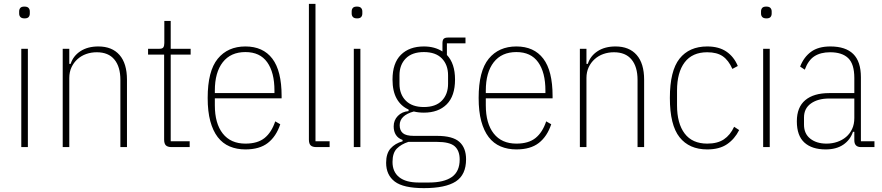

<svg xmlns="http://www.w3.org/2000/svg" viewBox="-20 -760 4559 992"><path d="M107 -665Q92 -665 85.5 -672Q79 -679 79 -690V-701Q79 -712 85 -719Q91 -726 106 -726Q121 -726 127.5 -719Q134 -712 134 -701V-690Q134 -679 128 -672Q122 -665 107 -665ZM90 -508H124V0H90Z M304 0V-508H338V-430H345Q358 -471 395.5 -495.5Q433 -520 488 -520Q559 -520 597.5 -476Q636 -432 636 -348V0H602V-347Q602 -415 571 -452.5Q540 -490 480 -490Q451 -490 425.5 -481Q400 -472 380.5 -454.5Q361 -437 349.5 -412.5Q338 -388 338 -357V0Z M867 0Q846 0 837 -9Q828 -18 828 -39V-478H745V-508H804Q819 -508 824 -515.5Q829 -523 829 -538V-652H862V-508H965V-478H862V-30H960V0Z M1248 12Q1203 12 1166.5 -3.5Q1130 -19 1105 -51.5Q1080 -84 1066.5 -134Q1053 -184 1053 -254Q1053 -393 1105 -456.5Q1157 -520 1248 -520Q1339 -520 1387 -457Q1435 -394 1435 -264V-252H1090V-216Q1090 -122 1131 -70Q1172 -18 1248 -18Q1311 -18 1347 -47Q1383 -76 1402 -133L1428 -118Q1407 -55 1364 -21.5Q1321 12 1248 12ZM1248 -491Q1172 -491 1131 -438.5Q1090 -386 1090 -292V-279H1398V-292Q1398 -386 1360.5 -438.5Q1323 -491 1248 -491Z M1615 0Q1594 0 1585 -9Q1576 -18 1576 -39V-740H1610V-30H1683V0Z M1825 -665Q1810 -665 1803.5 -672Q1797 -679 1797 -690V-701Q1797 -712 1803 -719Q1809 -726 1824 -726Q1839 -726 1845.5 -719Q1852 -712 1852 -701V-690Q1852 -679 1846 -672Q1840 -665 1825 -665ZM1808 -508H1842V0H1808Z M2388 63Q2388 143 2335 177.5Q2282 212 2170 212Q2064 212 2019.5 178Q1975 144 1975 81Q1975 33 1998 7Q2021 -19 2060 -30V-37Q2037 -45 2025.5 -63Q2014 -81 2014 -107Q2014 -139 2035.5 -161Q2057 -183 2091 -186V-194Q2051 -212 2029.5 -250.5Q2008 -289 2008 -349Q2008 -434 2051.5 -477Q2095 -520 2170 -520Q2226 -520 2266 -494V-536Q2266 -553 2272.5 -559.5Q2279 -566 2296 -566H2385V-536H2289V-476Q2331 -432 2331 -349Q2331 -264 2288 -221Q2245 -178 2170 -178Q2142 -178 2118 -184Q2045 -164 2045 -113Q2045 -86 2061.5 -72Q2078 -58 2118 -58H2238Q2319 -58 2353.5 -27Q2388 4 2388 63ZM2355 64Q2355 19 2329.5 -4Q2304 -27 2236 -27H2090Q2053 -15 2030.5 7.5Q2008 30 2008 77Q2008 128 2042.5 155.5Q2077 183 2143 183H2196Q2274 183 2314.5 154.5Q2355 126 2355 64ZM2170 -207Q2231 -207 2263 -240Q2295 -273 2295 -327V-371Q2295 -425 2263 -458Q2231 -491 2170 -491Q2109 -491 2076.5 -458Q2044 -425 2044 -371V-327Q2044 -273 2076.5 -240Q2109 -207 2170 -207Z M2648 12Q2603 12 2566.5 -3.5Q2530 -19 2505 -51.5Q2480 -84 2466.5 -134Q2453 -184 2453 -254Q2453 -393 2505 -456.5Q2557 -520 2648 -520Q2739 -520 2787 -457Q2835 -394 2835 -264V-252H2490V-216Q2490 -122 2531 -70Q2572 -18 2648 -18Q2711 -18 2747 -47Q2783 -76 2802 -133L2828 -118Q2807 -55 2764 -21.5Q2721 12 2648 12ZM2648 -491Q2572 -491 2531 -438.5Q2490 -386 2490 -292V-279H2798V-292Q2798 -386 2760.5 -438.5Q2723 -491 2648 -491Z M2976 0V-508H3010V-430H3017Q3030 -471 3067.5 -495.5Q3105 -520 3160 -520Q3231 -520 3269.5 -476Q3308 -432 3308 -348V0H3274V-347Q3274 -415 3243 -452.5Q3212 -490 3152 -490Q3123 -490 3097.5 -481Q3072 -472 3052.5 -454.5Q3033 -437 3021.5 -412.5Q3010 -388 3010 -357V0Z M3634 12Q3541 12 3491 -51Q3441 -114 3441 -254Q3441 -394 3491 -457Q3541 -520 3634 -520Q3694 -520 3733 -493.5Q3772 -467 3792 -419L3764 -404Q3744 -449 3714 -469.5Q3684 -490 3634 -490Q3557 -490 3517.5 -438Q3478 -386 3478 -292V-216Q3478 -122 3517.5 -70Q3557 -18 3634 -18Q3687 -18 3720 -40Q3753 -62 3773 -105L3799 -88Q3776 -42 3736.5 -15Q3697 12 3634 12Z M3940 -665Q3925 -665 3918.5 -672Q3912 -679 3912 -690V-701Q3912 -712 3918 -719Q3924 -726 3939 -726Q3954 -726 3960.5 -719Q3967 -712 3967 -701V-690Q3967 -679 3961 -672Q3955 -665 3940 -665ZM3923 -508H3957V0H3923Z M4429 0Q4394 0 4394 -35V-79H4387Q4373 -37 4337 -12.5Q4301 12 4246 12Q4175 12 4136 -23.5Q4097 -59 4097 -133Q4097 -206 4140.5 -242.5Q4184 -279 4264 -279H4394V-357Q4394 -429 4362.5 -459.5Q4331 -490 4269 -490Q4220 -490 4188 -469.5Q4156 -449 4138 -400L4114 -416Q4133 -465 4170.5 -492.5Q4208 -520 4270 -520Q4349 -520 4388.5 -481Q4428 -442 4428 -361V-30H4498V0ZM4250 -18Q4280 -18 4306 -27Q4332 -36 4351.5 -52.5Q4371 -69 4382.5 -93.5Q4394 -118 4394 -150V-251H4264Q4206 -251 4170 -225.5Q4134 -200 4134 -153V-116Q4134 -69 4166.5 -43.5Q4199 -18 4250 -18Z"/></svg>

Font: IBM Plex Sans Condensed ExtraLight
Style: Regular
Weight: 200
Width: 3
Designer: Mike Abbink, Paul van der Laan, Pieter van Rosmalen
Foundry: Bold Monday
Version: Version 1.3